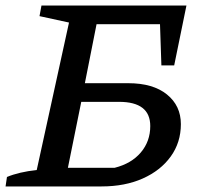

<svg xmlns="http://www.w3.org/2000/svg" viewBox="-35 -670 726 690"><path d="M-15 0 -10 -34Q33 -52 97 -59L213 -589L107 -612L114 -650H635L591 -435H545L540 -583H312L270 -371H426Q515 -371 565 -330.5Q615 -290 615 -224Q615 -158 578.5 -107.5Q542 -57 478 -28.5Q414 0 330 0ZM209 -67H377Q437 -82 471 -122Q505 -162 505 -217Q505 -304 393 -304H257Z"/></svg>

Font: Piazzolla Medium
Style: Italic
Weight: 500
Italic angle: -11.3°
Designer: Juan Pablo del Peral
Foundry: Huerta Tipografica
Version: Version 1.330